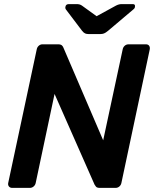

<svg xmlns="http://www.w3.org/2000/svg" viewBox="-20 -916 751 936"><path d="M40 0Q29 0 23.5 -7Q18 -14 20 -24L159 -675Q161 -686 169 -693Q177 -700 187 -700H263Q277 -700 282.5 -694Q288 -688 289 -684L483 -232L578 -675Q580 -686 588 -693Q596 -700 607 -700H691Q702 -700 707 -693Q712 -686 710 -675L572 -25Q570 -14 562 -7Q554 0 543 0H467Q453 0 448 -6Q443 -12 441 -16L246 -458L154 -24Q152 -14 144 -7Q136 0 125 0ZM411 -750Q402 -750 395 -753Q388 -756 380 -766L302 -869Q297 -875 299 -883Q301 -896 316 -896H353Q361 -896 367 -894.5Q373 -893 379 -889L451 -837L546 -889Q554 -893 560.5 -894.5Q567 -896 574 -896H627Q640 -896 638 -884Q638 -876 630 -870L507 -766Q495 -756 487 -753Q479 -750 470 -750Z"/></svg>

Font: Rubik Medium
Style: Italic
Weight: 500
Italic angle: -12°
Designer: Hubert and Fischer
Foundry: Hubert and Fischer
Version: Version 2.300;gftools[0.9.30]